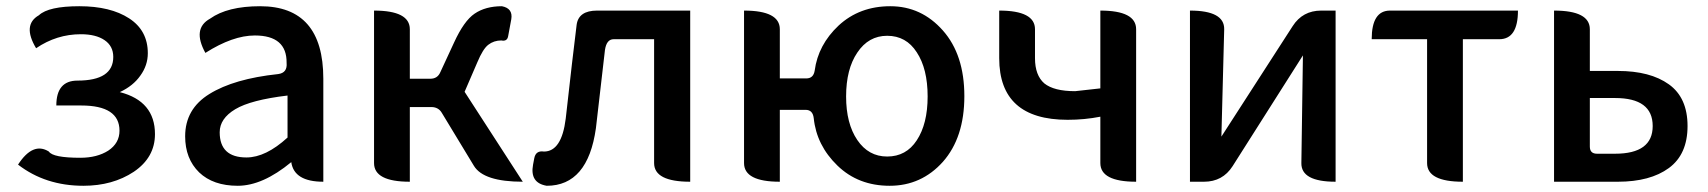

<svg xmlns="http://www.w3.org/2000/svg" viewBox="-20 -584 5488 617"><path d="M248 13Q126 13 38 -55Q86 -129 137 -97Q150 -77 238 -77Q292 -77 328 -100Q364 -124 364 -164Q364 -245 241 -245H161Q161 -325 229 -325Q344 -325 344 -401Q344 -436 316 -455Q288 -474 240 -474Q162 -474 96 -429Q51 -504 105 -535Q136 -564 235 -564Q335 -564 395 -525Q455 -486 455 -413Q455 -374 431 -341Q408 -308 365 -288Q478 -259 478 -153Q478 -78 410 -32Q342 13 248 13Z M916 -63Q824 13 744 13Q665 13 620 -30Q575 -74 575 -146Q575 -234 653 -282Q732 -331 874 -346Q904 -350 901 -382Q902 -470 799 -470Q728 -470 640 -414Q597 -492 655 -524Q711 -564 816 -564Q1019 -564 1019 -331V0Q925 0 916 -63ZM772 -78Q834 -78 904 -142V-277Q786 -263 736 -233Q686 -203 686 -159Q686 -78 772 -78Z M1297 0Q1182 0 1182 -60V-550Q1297 -550 1297 -490V-331H1363Q1386 -331 1395 -352L1439 -447Q1471 -517 1505 -540Q1540 -564 1593 -564Q1629 -557 1623 -522L1613 -468Q1610 -450 1591 -454Q1567 -454 1549 -440Q1532 -427 1514 -384L1473 -289L1660 0Q1534 0 1503 -51L1400 -221Q1389 -240 1366 -240H1297V0Z M1737 13Q1682 4 1693 -55L1697 -76Q1702 -101 1728 -97Q1785 -97 1798 -203Q1805 -263 1818 -379Q1832 -496 1833 -504Q1839 -550 1899 -550H2198V0Q2082 0 2082 -60V-458H1952Q1929 -458 1924 -423Q1903 -239 1895 -172Q1869 13 1737 13Z M2831 -81Q2892 -81 2926 -133Q2961 -186 2961 -274Q2961 -363 2926 -416Q2892 -469 2831 -469Q2771 -469 2735 -415Q2699 -362 2699 -274Q2699 -187 2735 -134Q2771 -81 2831 -81ZM3010 -64Q2941 13 2839 13Q2738 13 2671 -52Q2604 -117 2595 -204Q2592 -231 2569 -231H2486V0Q2371 0 2371 -60V-550Q2486 -550 2486 -490V-332H2571Q2594 -332 2598 -357Q2609 -440 2675 -502Q2742 -564 2841 -564Q2941 -564 3010 -486Q3079 -408 3079 -275Q3079 -142 3010 -64Z M3631 0Q3516 0 3516 -60V-209Q3465 -199 3411 -199Q3191 -199 3191 -397V-550Q3306 -550 3306 -490V-397Q3306 -342 3336 -316Q3367 -291 3435 -291L3516 -300V-550Q3631 -550 3631 -490V0Z M3804 0V-550Q3915 -550 3914 -490L3905 -145L4134 -500Q4166 -550 4226 -550H4272V0Q4161 0 4162 -60L4167 -406L3941 -50Q3909 0 3849 0Z M4681 0Q4566 0 4566 -60V-458H4388Q4388 -550 4447 -550H4858Q4858 -458 4798 -458H4681V0Z M4974 0V-550Q5089 -550 5089 -490V-356H5179Q5283 -356 5343 -313Q5403 -270 5403 -179Q5403 -88 5343 -44Q5283 0 5179 0ZM5089 -113Q5089 -90 5112 -90H5170Q5291 -90 5291 -179Q5291 -269 5170 -269H5089Z"/></svg>

Font: Swei Half Moon CJK TC
Style: Medium
Weight: 500
Version: Version 2.125